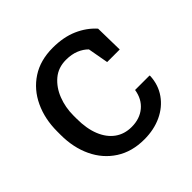

<svg xmlns="http://www.w3.org/2000/svg" viewBox="-146 -670 812 812"><g transform="rotate(-45 260.5 -264.0)"><path d="M274.9 10.3Q201.2 10.3 147.9 -24.2Q94.7 -58.6 66.4 -118.4Q38.1 -178.2 38.1 -253.9V-274.4Q38.1 -349.1 66.2 -408.9Q94.2 -468.8 147.2 -503.4Q200.2 -538.1 274.9 -538.1Q338.9 -538.1 387 -517.1Q435.1 -496.1 467.8 -459.5L470.2 -332.5H395L378.4 -424.8Q361.8 -441.9 336.9 -452.1Q312 -462.4 278.3 -462.4Q231.9 -462.4 199.7 -435.1Q167.5 -407.7 150.9 -364.7Q134.3 -321.8 134.3 -274.4V-253.9Q134.3 -195.3 151.4 -152.8Q168.5 -110.4 200 -87.6Q231.4 -64.9 274.4 -64.9Q323.2 -64.9 355.5 -91.8Q387.7 -118.7 395 -165.5H481.4L482.4 -162.6Q480 -110.8 452.4 -71.8Q424.8 -32.7 378.9 -11.2Q333 10.3 274.9 10.3Z"/></g></svg>

Font: Hanuman
Style: Regular
Weight: 400
Designer: Danh Hong
Foundry: Danh Hong
Version: Version 9.000